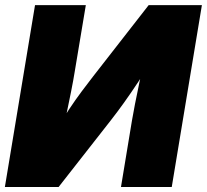

<svg xmlns="http://www.w3.org/2000/svg" viewBox="-21 -748 828 768"><path d="M666 0H462.9L506.8 -265.6Q511.2 -291 519 -332Q526.9 -373 537.6 -423.1Q548.3 -473.1 560.5 -524.4L595.2 -517.6Q562 -465.8 532.2 -420.7Q502.4 -375.5 475.1 -337.4Q447.8 -299.3 421.4 -265.6L213.4 0H-1.5L119.1 -727.5H322.3L277.8 -460.9Q272.9 -429.7 263.2 -380.9Q253.4 -332 242.7 -281Q231.9 -230 222.7 -190.4L204.6 -228.5Q230 -272.5 255.6 -311Q281.2 -349.6 305.7 -382.3Q330.1 -415 351.1 -441.9L573.7 -727.5H786.6Z"/></svg>

Font: Inter 24pt Black
Style: Italic
Weight: 900
Italic angle: -9.3988°
Designer: Rasmus Andersson
Foundry: rsms
Version: Version 4.001;git-66647c0bb